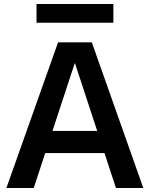

<svg xmlns="http://www.w3.org/2000/svg" viewBox="-20 -942 750 962"><path d="M12 0 271 -730H440L698 0H561L356 -624H354L149 0ZM154 -175V-286H557V-175ZM163 -828V-922H548V-828Z"/></svg>

Font: M PLUS 2 SemiBold
Style: Regular
Weight: 600
Designer: Coji Morishita
Foundry: UNDERFOREST DESIGN
Version: Version 1.001